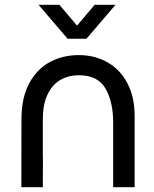

<svg xmlns="http://www.w3.org/2000/svg" viewBox="-20 -785 644 805"><path d="M464.5 -765 342.5 -622.5H263.5L141.5 -765H229L303 -677.5L377 -765ZM544.5 -298.5V0H454.5V-270.5Q454.5 -358.5 422.2 -414Q390 -469.5 311.5 -469.5Q266 -469.5 231.8 -449Q197.5 -428.5 178.5 -387Q159.5 -345.5 159.5 -284.5V-133.5L160 -115.5L159.5 0H69.5L70 -284.5Q70 -376.5 103.2 -437Q136.5 -497.5 190.8 -525.8Q245 -554 310 -554Q377 -554 430.2 -524Q483.5 -494 514 -436.2Q544.5 -378.5 544.5 -298.5Z"/></svg>

Font: CCSD_manrope Medium
Style: Regular
Weight: 500
Designer: Mikhail Sharanda
Foundry: Mikhail Sharanda
Version: Version 4.503